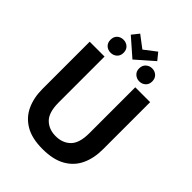

<svg xmlns="http://www.w3.org/2000/svg" viewBox="-270 -1094 1242 1242"><g transform="rotate(45 350.5 -473.5)"><path d="M349 14Q252 14 191.5 -21.5Q131 -57 102.5 -119Q74 -181 74 -261V-693H210V-273Q210 -182 249 -143.5Q288 -105 350 -105Q413 -105 452 -143.5Q491 -182 491 -273V-693H627V-261Q627 -180 598 -118Q569 -56 507.5 -21Q446 14 349 14ZM351 -807 230 -913 268 -961 351 -898 433 -961 472 -913ZM220 -738Q194 -738 177 -754Q160 -770 160 -797Q160 -825 177 -841Q194 -857 220 -857Q245 -857 262.5 -841Q280 -825 280 -797Q280 -770 262.5 -754Q245 -738 220 -738ZM482 -738Q458 -738 440 -754Q422 -770 422 -797Q422 -825 440 -841Q458 -857 482 -857Q507 -857 524.5 -841Q542 -825 542 -797Q542 -770 524.5 -754Q507 -738 482 -738Z"/></g></svg>

Font: Ubuntu Sans
Style: Bold
Weight: 700
Designer: Dalton Maag Ltd
Foundry: Dalton Maag Ltd
Version: Version 1.006; ttfautohint (v1.8.4.7-5d5b)